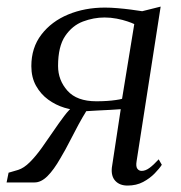

<svg xmlns="http://www.w3.org/2000/svg" viewBox="-35 -553 549 582"><path d="M446 -70 455.5 -53.5Q448.5 -42.5 434 -27.5Q419.5 -12.5 399 -1.5Q378.5 9.5 351.5 9.5Q328 9.5 314.8 -4.5Q301.5 -18.5 304 -44.5L331 -222Q319.5 -221 300 -220Q280.5 -219 260.5 -218Q240.5 -217 226.5 -216Q215 -197.5 202.5 -174.5Q190 -151.5 177 -125.8Q164 -100 148.5 -74Q128 -38 108.8 -19Q89.5 0 70 0H-15L-9 -29.5L20 -38Q37.5 -43.5 55.5 -61.5Q73.5 -79.5 91.2 -104.2Q109 -129 126.2 -154.5Q143.5 -180 159.5 -201.2Q175.5 -222.5 189.5 -232.5L211.5 -219Q186.5 -218.5 160.2 -226.5Q134 -234.5 111.2 -251Q88.5 -267.5 74.2 -293Q60 -318.5 60 -352.5Q60 -408.5 90.5 -448.2Q121 -488 171.5 -509Q222 -530 283 -530Q301 -530 321.5 -528.2Q342 -526.5 361.2 -524Q380.5 -521.5 396 -519L452 -533L379 -64Q376.5 -48.5 381.2 -41.8Q386 -35 394.5 -35Q406 -35 418.2 -44Q430.5 -53 446 -70ZM335 -253.5 372 -480Q365 -483.5 351 -488.2Q337 -493 318.8 -496.5Q300.5 -500 282 -500Q249 -500 216.5 -487.8Q184 -475.5 162.5 -443.8Q141 -412 141 -353Q141 -310 169.5 -278Q198 -246 257 -246Q274 -246 289 -247Q304 -248 316.2 -249.8Q328.5 -251.5 335 -253.5Z"/></svg>

Font: Merriweather 96pt Light
Style: Italic
Weight: 300
Italic angle: -7.8°
Version: Version 2.101